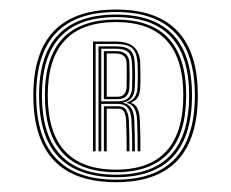

<svg xmlns="http://www.w3.org/2000/svg" viewBox="-20 -887 484 402"><path d="M223 -505.5Q49.8 -505.5 49.8 -687.5Q49.8 -867 223 -867Q394.2 -867 394.2 -687.5Q394.2 -505.5 223 -505.5ZM223 -510.8Q388 -510.8 388 -687.5Q388 -861.8 223 -861.8Q55.8 -861.8 55.8 -687.5Q55.8 -510.8 223 -510.8ZM223 -516Q61.8 -516 61.8 -687.5Q61.8 -856.5 223 -856.5Q382 -856.5 382 -687.5Q382 -516 223 -516ZM223 -521.2Q376 -521.2 376 -687.5Q376 -851.2 223 -851.2Q67.8 -851.2 67.8 -687.5Q67.8 -521.2 223 -521.2ZM223 -526.5Q74 -526.5 74 -687.5Q74 -846 223 -846Q369.8 -846 369.8 -687.5Q369.8 -526.5 223 -526.5ZM223 -531.8Q363.8 -531.8 363.8 -687.5Q363.8 -840.8 223 -840.8Q80 -840.8 80 -687.5Q80 -531.8 223 -531.8ZM174.8 -570.2V-800H222.5Q271.8 -800 273.5 -756Q274 -743.2 274.1 -728.5Q274.2 -713.8 273.5 -702.8Q272.5 -678.8 255.2 -672.8V-671.5Q271.5 -666.2 272.8 -635.5Q273.5 -615.2 273.8 -602.9Q274 -590.5 274 -570.2H268.2Q268.2 -590.2 268 -602.8Q267.8 -615.2 267 -635.5Q265.8 -667 246 -671.2V-673Q266.5 -678.2 267.8 -702.8Q268.5 -713.8 268.5 -728.9Q268.5 -744 267.8 -756Q266.5 -777.2 256.6 -786.1Q246.8 -795 222.5 -795H180.2V-570.2ZM186.2 -570.2V-790H222.5Q243.5 -790 252.2 -782.1Q261 -774.2 262 -756Q262.8 -743.8 262.8 -728.8Q262.8 -713.8 262.2 -702.8Q260.8 -676.5 238 -672.5V-671.5Q259.8 -667.8 261.2 -635.5Q262 -615.2 262.2 -602.8Q262.5 -590.2 262.5 -570.2H256.8Q256.8 -590.2 256.5 -602.9Q256.2 -615.5 255.2 -635.2Q254 -669.5 226.8 -669.5H192V-570.2ZM192 -674.8H226.8Q255.2 -674.8 256.5 -702.8Q257 -713.8 257 -728.6Q257 -743.5 256.2 -756Q255.5 -771.5 248.1 -778.2Q240.8 -785 222.5 -785H192ZM197.5 -679.5V-780H222.5Q249.5 -780 250.8 -756Q252 -728.2 250.8 -703Q249.5 -679.5 226.8 -679.5ZM203.5 -684.5H226.8Q236 -684.5 240.2 -690.1Q244.5 -695.8 245 -703Q245.2 -713.8 245.4 -728.5Q245.5 -743.2 245 -755.8Q244 -775 222.5 -775H203.5ZM197.5 -570.2V-664.5H227Q239.5 -664.5 244.2 -656.5Q249 -648.5 249.8 -635.2Q250.5 -615.5 250.8 -602.9Q251 -590.2 251 -570.2H245.2Q245.2 -590.2 245 -602.8Q244.8 -615.2 244 -635.2Q243.5 -645.5 240.1 -652.5Q236.8 -659.5 227.2 -659.5H203.5V-570.2Z"/></svg>

Font: Big Shoulders Inline Text SemiBold
Style: Regular
Weight: 600
Designer: Patric King
Foundry: XO Type Co
Version: Version 1.000